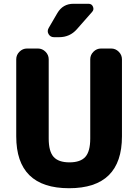

<svg xmlns="http://www.w3.org/2000/svg" viewBox="-20 -987 732 1017"><path d="M66 -265V-673Q66 -696 83 -713Q100 -730 123 -730H181Q204 -730 221 -713Q238 -696 238 -673V-253Q238 -185 264 -156Q290 -127 348 -127Q406 -127 432 -156Q458 -185 458 -253V-673Q458 -696 475 -713Q492 -730 515 -730H569Q592 -730 609 -713Q626 -696 626 -673V-265Q626 10 346 10Q66 10 66 -265ZM369 -967H449Q466 -967 472.5 -951.5Q479 -936 468 -924L387 -832Q350 -790 293 -790H266Q247 -790 237.5 -806Q228 -822 238 -839L284 -918Q313 -967 369 -967Z"/></svg>

Font: Rounded Mplus 1c ExtraBold
Style: Regular
Weight: 800
Version: Version 1.059.20150529